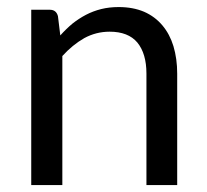

<svg xmlns="http://www.w3.org/2000/svg" viewBox="-20 -535 598 555"><path d="M154.3 -432.6Q170.9 -451.2 189.5 -466.8Q208 -481.4 228.5 -492.2Q249 -502.9 272.5 -508.8Q295.9 -514.6 323.2 -514.6Q364.3 -514.6 396.5 -501Q427.7 -487.3 449.2 -461.9Q470.7 -436.5 481.4 -401.4Q492.2 -365.2 492.2 -322.3Q492.2 -214.8 492.2 0Q469.7 0 403.3 0Q403.3 -81.1 403.3 -322.3Q403.3 -379.9 377 -412.1Q350.6 -443.4 296.9 -443.4Q257.8 -443.4 223.6 -424.8Q189.5 -405.3 160.2 -373Q160.2 -249 160.2 0Q137.7 0 70.3 0Q70.3 -79.1 70.3 -316.4Q70.3 -364.3 70.3 -506.8Q84 -506.8 124 -506.8Q142.6 -506.8 147.5 -488.3Q149.4 -469.7 154.3 -432.6Z"/></svg>

Font: Lato
Style: Regular
Weight: 400
Designer: Lukasz Dziedzic with Adam Twardoch and Botio Nikoltchev
Version: Version 2.015; 2015-08-06; http://www.latofonts.com/